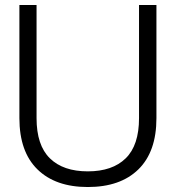

<svg xmlns="http://www.w3.org/2000/svg" viewBox="-20 -740 707 772"><path d="M58 -265V-720H127V-265Q127 -156 180.5 -103.5Q234 -51 333 -51Q432 -51 485.5 -103.5Q539 -156 539 -265V-720H609V-265Q609 -130 536.5 -59Q464 12 333 12Q203 12 130.5 -59Q58 -130 58 -265Z"/></svg>

Font: Aspekta 300
Style: Regular
Weight: 300
Designer: Ivo Dolenc
Version: Version 2.000